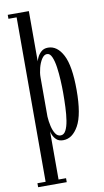

<svg xmlns="http://www.w3.org/2000/svg" viewBox="-107 -798 593 1097"><g transform="rotate(-10 189.5 -250.0)"><path d="M21.5 250V227H69V-727H21.5V-750H144V-458.5Q145 -465 152.5 -481.2Q160 -497.5 175.2 -511.5Q190.5 -525.5 215 -525.5Q268.5 -525.5 301.5 -462.2Q334.5 -399 334.5 -258.5Q334.5 -116.5 299 -53Q263.5 10.5 210 10.5Q184.5 10.5 170.5 -3Q156.5 -16.5 150.5 -31.8Q144.5 -47 144 -53V227H187.5V250ZM200 -19Q219 -19 230.2 -40.2Q241.5 -61.5 247 -96.5Q252.5 -131.5 254.2 -173.5Q256 -215.5 256 -256.5Q256 -288.5 254 -328.5Q252 -368.5 246.8 -405.5Q241.5 -442.5 231 -466.5Q220.5 -490.5 203.5 -490.5Q186 -490.5 172.5 -469.8Q159 -449 151.5 -420Q144 -391 144 -366.5V-138Q145.5 -110.5 151.8 -83Q158 -55.5 169.8 -37.2Q181.5 -19 200 -19Z"/></g></svg>

Font: Imbue 50pt
Style: Regular
Weight: 400
Designer: Tyler Finck
Foundry: Etcetera Type Company
Version: Version 1.102; ttfautohint (v1.8.3)